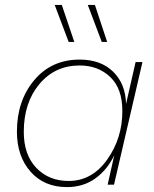

<svg xmlns="http://www.w3.org/2000/svg" viewBox="-20 -753 628 783"><path d="M232 -733 283 -582H260L203 -733ZM367 -733 417 -582H395L338 -733ZM253 10Q160 10 104.5 -53Q49 -116 49 -216Q49 -342 119.5 -426Q190 -510 305 -510Q391 -510 441.5 -460.5Q492 -411 494 -329L533 -500H561L445 0H419L446 -120Q418 -61 369 -25.5Q320 10 253 10ZM260 -15Q355 -15 417 -102Q479 -189 479 -300Q479 -392 429.5 -439Q380 -486 305 -486Q204 -486 140.5 -410Q77 -334 77 -215Q77 -122 128 -68.5Q179 -15 260 -15Z"/></svg>

Font: Elaine Sans ExtraLight
Style: Italic
Weight: 275
Italic angle: -13°
Designer: Wei Huang
Foundry: Wei Huang
Version: Version 2.001;December 24, 2019;FontCreator 12.0.0.2547 64-b